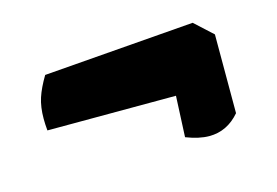

<svg xmlns="http://www.w3.org/2000/svg" viewBox="-49 -452 621 431"><g transform="rotate(-15 262.0 -236.5)"><path d="M343.3 -215.3 44.4 -214.8Q43 -229.5 43 -242.2Q43 -269.5 49.8 -290.3Q56.6 -311 71.8 -336.4L421.9 -363.8L463.4 -325.7V-142.6Q434.1 -108.4 392.6 -108.4Q369.1 -108.4 338.9 -120.1Z"/></g></svg>

Font: Fruktur
Style: Regular
Weight: 400
Designer: Viktoriya Grabowska
Foundry: Viktoriya Grabowska
Version: Version 1.004; ttfautohint (v1.4.1)